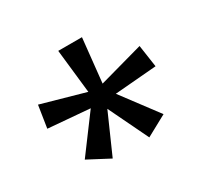

<svg xmlns="http://www.w3.org/2000/svg" viewBox="-104 -894 757 722"><g transform="rotate(-30 275.0 -533.5)"><path d="M324 -760 304 -570 495 -623 509 -527 328 -512 445 -356 355 -307 272 -479 196 -307 103 -356 219 -512 39 -527 54 -623 242 -570 221 -760Z"/></g></svg>

Font: Noto Sans Sundanese Medium
Style: Regular
Weight: 500
Version: Version 2.003